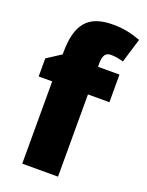

<svg xmlns="http://www.w3.org/2000/svg" viewBox="-144 -837 693 908"><g transform="rotate(20 202.0 -382.5)"><path d="M373 -414V-553H265V-570C265 -610 277 -627 304 -627C327 -627 348 -622 367 -617L404 -739C354 -757 316 -765 264 -765C140 -765 88 -704 88 -560V-551L17 -505V-414H85V0H265V-414Z"/></g></svg>

Font: Noto Sans Khmer SemiCondensed Black
Style: Regular
Weight: 900
Width: 4
Designer: Danh Hong and the Monotype Design Team
Foundry: Monotype Imaging Inc.
Version: Version 2.004